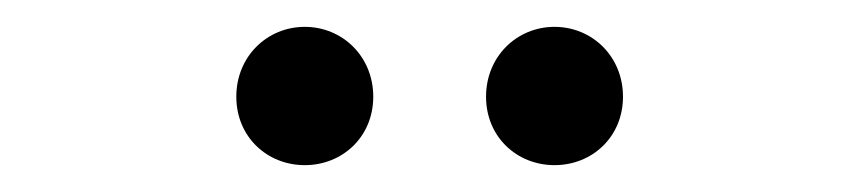

<svg xmlns="http://www.w3.org/2000/svg" viewBox="-20 -747 640 143"><path d="M393 -624C421 -624 444 -645 444 -675C444 -705 421 -727 393 -727C365 -727 342 -705 342 -675C342 -645 365 -624 393 -624ZM207 -624C235 -624 258 -645 258 -675C258 -705 235 -727 207 -727C179 -727 156 -705 156 -675C156 -645 179 -624 207 -624Z"/></svg>

Font: Chess Sans Medium
Style: Regular
Weight: 500
Designer: Wolf Bōese
Foundry: Wolf Bōese
Version: Version 7.223;Glyphs 3.3 (3306)